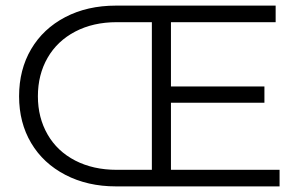

<svg xmlns="http://www.w3.org/2000/svg" viewBox="-20 -664 1071 684"><path d="M976 -59V0H393Q292 0 213 -41Q134 -82 91 -154.5Q48 -227 48 -321Q48 -416 91 -489Q134 -562 212.5 -603Q291 -644 393 -644H962V-585H589V-356H922V-298H589V-59ZM521 -59V-585H396Q312 -585 248 -551.5Q184 -518 149.5 -458Q115 -398 115 -321Q115 -245 149.5 -185Q184 -125 248 -92Q312 -59 396 -59Z"/></svg>

Font: Montserrat Ace
Style: Regular
Weight: 400
Designer: Julieta Ulanovsky
Foundry: Julieta Ulanovsky
Version: Version 1